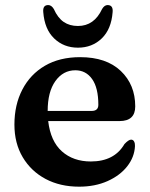

<svg xmlns="http://www.w3.org/2000/svg" viewBox="-20 -706 576 739"><path d="M500.5 -296.5Q500.5 -240 440 -240H165.5Q174.5 -162.5 218.2 -123.5Q262 -84.5 329.5 -84.5Q420 -84.5 459 -151.5Q475 -168.5 484.5 -168.5Q492.5 -168.5 496.2 -161.2Q500 -154 499.5 -143.5Q497.5 -101.5 469.8 -66Q442 -30.5 394 -9Q346 12.5 284.5 12.5Q211.5 12.5 155.5 -17.2Q99.5 -47 67.5 -100.8Q35.5 -154.5 35.5 -226.5Q35.5 -302.5 66 -361.2Q96.5 -420 153 -453Q209.5 -486 288.5 -486Q389 -486 444.8 -433Q500.5 -380 500.5 -296.5ZM270 -435.5Q223 -435.5 193.2 -394Q163.5 -352.5 163.5 -279H332.5Q358.5 -279 358.5 -302.5Q358.5 -368 334.5 -401.8Q310.5 -435.5 270 -435.5ZM280 -606Q342.5 -606 373 -671.5Q382 -686.5 394 -686.5Q416 -686.5 413.5 -659.5Q408.5 -593.5 371.5 -558Q334.5 -522.5 280 -522.5Q225.5 -522.5 188.5 -558Q151.5 -593.5 146.5 -659.5Q144 -686.5 165.5 -686.5Q178 -686.5 187 -671.5Q202.5 -637 225.2 -621.5Q248 -606 280 -606Z"/></svg>

Font: Fraunces 9pt SemiBold
Style: Regular
Weight: 600
Version: Version 1.000;[b76b70a41]